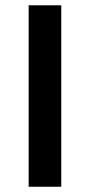

<svg xmlns="http://www.w3.org/2000/svg" viewBox="-20 -710 342 730"><path d="M88.9 0V-689.9H212.9V0Z"/></svg>

Font: HK Grotesk Legacy
Style: Bold
Weight: 700
Designer: Alfredo Marco Pradil
Foundry: Hanken Design Co.
Version: Version 2.022;PS 002.022;hotconv 1.0.88;makeotf.lib2.5.64775